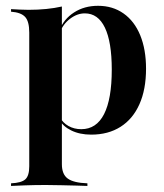

<svg xmlns="http://www.w3.org/2000/svg" viewBox="-20 -448 561 655"><path d="M17.7 186.3V177.4Q53.2 175.8 66.5 163.7Q79.8 151.6 79.8 119.4V-337.1Q79.8 -375 65.7 -390.3Q51.6 -405.6 17.7 -408.1V-416.9Q33.1 -416.1 47.2 -415.3Q61.3 -414.5 77.4 -414.5Q141.1 -414.5 191.1 -425.8V112.1Q191.1 146.8 211.3 161.3Q231.5 175.8 278.2 177.4V186.3Q263.7 185.5 240.3 185.1Q216.9 184.7 189.9 183.9Q162.9 183.1 136.3 183.1Q98.4 183.1 66.1 184.3Q33.9 185.5 17.7 186.3ZM291.1 11.3Q252.4 11.3 223.4 -2.8Q194.4 -16.9 183.1 -39.5L184.7 -47.6Q194.4 -29 213.7 -18.1Q233.1 -7.3 257.3 -7.3Q308.9 -7.3 335.1 -58.9Q361.3 -110.5 361.3 -210.5Q361.3 -304.8 337.9 -353.6Q314.5 -402.4 269.4 -402.4Q243.5 -402.4 219.4 -384.3Q195.2 -366.1 184.7 -337.9L183.1 -345.2Q197.6 -383.1 232.7 -405.6Q267.7 -428.2 314.5 -428.2Q364.5 -428.2 401.6 -402Q438.7 -375.8 458.5 -327.4Q478.2 -279 478.2 -213.7Q478.2 -142.7 455.6 -92.3Q433.1 -41.9 391.1 -15.3Q349.2 11.3 291.1 11.3Z"/></svg>

Font: Playfair 144pt
Style: Bold
Weight: 700
Version: Version 2.001;gftools[0.9.30]